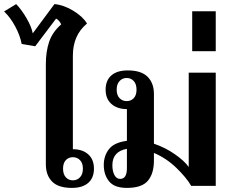

<svg xmlns="http://www.w3.org/2000/svg" viewBox="-89 -908 1132 938"><path d="M135 -105V-595Q135 -656 151 -703.5Q167 -751 210 -789Q200 -810 185 -817L83 -682L17 -693Q9 -735 -15 -779.5Q-39 -824 -69 -852L-10 -888Q17 -860 41 -818.5Q65 -777 71 -745L177 -888Q222 -884 269 -855.5Q316 -827 336 -793Q267 -736 267 -636V-179Q314 -179 342 -154Q370 -129 370 -84Q370 -39 342 -14.5Q314 10 262 10Q196 10 165.5 -21Q135 -52 135 -105ZM316 -84Q316 -111 302 -125.5Q288 -140 267 -140Q246 -140 232.5 -125.5Q219 -111 219 -84Q219 -57 232.5 -42Q246 -27 267 -27Q288 -27 302 -42Q316 -57 316 -84Z M965 -553V0H845Q822 -40 773 -87.5Q724 -135 663 -161V-124Q663 -60 633.5 -25Q604 10 531 10Q470 10 444 -22Q418 -54 418 -102Q418 -147 443.5 -179.5Q469 -212 531 -220V-375Q484 -375 455.5 -400Q427 -425 427 -470Q427 -515 455 -539.5Q483 -564 535 -564Q601 -564 632 -533Q663 -502 663 -449V-206Q719 -187 766 -154Q813 -121 833 -92V-553ZM578 -470Q578 -497 564.5 -512Q551 -527 530 -527Q509 -527 495 -512Q481 -497 481 -470Q481 -443 495 -428.5Q509 -414 530 -414Q551 -414 564.5 -428.5Q578 -443 578 -470ZM531 -86V-181Q460 -168 460 -101Q460 -72 470 -53Q480 -34 498 -34Q531 -34 531 -86Z M850 -853H965V-658H850Z"/></svg>

Font: Trirong SemiBold
Style: Regular
Weight: 600
Designer: Katatrad Team
Foundry: CadsonDemak
Version: Version 1.000